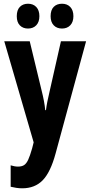

<svg xmlns="http://www.w3.org/2000/svg" viewBox="-20 -768 484 1028"><path d="M2.9 -546.9H139.2L203.1 -282.2Q210 -255.4 215.1 -228Q220.2 -200.7 222.2 -178.2H226.1Q228.5 -198.2 233.4 -223.4Q238.3 -248.5 246.1 -280.8L306.2 -546.9H440.9L277.8 53.2Q250.5 154.3 208.5 197.3Q166.5 240.2 99.1 240.2Q82.5 240.2 67.4 237.8Q52.2 235.4 37.1 231.9V117.2Q46.9 120.1 56.9 122.1Q66.9 124 76.2 124Q96.2 124 108.6 116.2Q121.1 108.4 130.9 87.4Q140.6 66.4 151.9 26.9L160.2 -5.9ZM69.8 -681.2Q69.8 -714.4 86.4 -731.2Q103 -748 129.9 -748Q157.7 -748 174.3 -730.5Q190.9 -712.9 190.9 -681.2Q190.9 -650.4 174.3 -632.8Q157.7 -615.2 129.9 -615.2Q103 -615.2 86.4 -632.1Q69.8 -648.9 69.8 -681.2ZM251 -681.2Q251 -714.4 267.6 -731.2Q284.2 -748 312 -748Q339.8 -748 356.4 -730.5Q373 -712.9 373 -681.2Q373 -650.4 356.4 -632.8Q339.8 -615.2 312 -615.2Q284.2 -615.2 267.6 -632.6Q251 -649.9 251 -681.2Z"/></svg>

Font: Open Sans Condensed
Style: Bold
Weight: 700
Width: 3
Designer: Monotype Design Team
Foundry: Monotype Imaging Inc.
Version: Version 3.003; ttfautohint (v1.8.4)